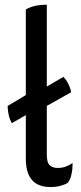

<svg xmlns="http://www.w3.org/2000/svg" viewBox="-20 -755 337 795"><path d="M260.7 2Q271.5 -11.7 276.4 -35.2Q280.3 -52.7 280.3 -70.3Q280.3 -75.2 280.3 -80.1Q268.6 -71.3 252.9 -65.4Q237.3 -59.6 218.8 -59.6Q197.3 -59.6 185.5 -71.3Q173.8 -82 173.8 -115.2Q173.8 -181.6 173.8 -316.4Q199.2 -330.1 274.4 -373Q271.5 -390.6 262.7 -408.2Q253.9 -425.8 242.2 -436.5Q219.7 -422.9 173.8 -396.5Q173.8 -480.5 173.8 -735.4Q146.5 -735.4 124 -730.5Q101.6 -724.6 86.9 -715.8Q86.9 -597.7 86.9 -361.3Q68.4 -349.6 11.7 -316.4Q11.7 -296.9 16.6 -276.4Q21.5 -256.8 29.3 -245.1Q47.9 -255.9 86.9 -278.3Q86.9 -233.4 86.9 -98.6Q86.9 -39.1 112.3 -9.8Q137.7 19.5 189.5 19.5Q210.9 19.5 229.5 14.6Q248 9.8 260.7 2Z"/></svg>

Font: cl
Style: Regular
Weight: 400
Designer: Mitja Miklavcic
Version: Version 1.0